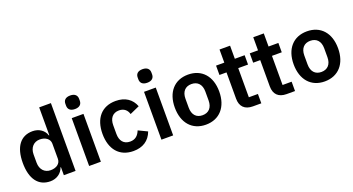

<svg xmlns="http://www.w3.org/2000/svg" viewBox="-49 -1352 3623 1969"><g transform="rotate(-20 1762.5 -367.0)"><path d="M398 0H526V-740H398V-436H393C375 -496 318 -534 249 -534C118 -534 45 -436 45 -262C45 -87 118 12 249 12C318 12 374 -28 393 -87H398ZM290 -94C224 -94 179 -142 179 -216V-306C179 -380 224 -429 290 -429C351 -429 398 -396 398 -345V-179C398 -125 351 -94 290 -94Z M738 -598C790 -598 813 -625 813 -662V-682C813 -719 790 -746 738 -746C685 -746 663 -719 663 -682V-662C663 -625 685 -598 738 -598ZM674 0H802V-522H674Z M1156 12C1257 12 1330 -34 1364 -126L1266 -173C1247 -126 1217 -91 1156 -91C1085 -91 1049 -140 1049 -213V-308C1049 -381 1085 -431 1156 -431C1211 -431 1244 -399 1256 -355L1361 -402C1330 -484 1261 -534 1156 -534C1002 -534 915 -429 915 -262C915 -94 1002 12 1156 12Z M1527 -598C1579 -598 1602 -625 1602 -662V-682C1602 -719 1579 -746 1527 -746C1474 -746 1452 -719 1452 -682V-662C1452 -625 1474 -598 1527 -598ZM1463 0H1591V-522H1463Z M1946 12C2096 12 2189 -94 2189 -262C2189 -429 2096 -534 1946 -534C1797 -534 1704 -429 1704 -262C1704 -94 1797 12 1946 12ZM1946 -91C1880 -91 1838 -134 1838 -213V-310C1838 -388 1880 -431 1946 -431C2013 -431 2055 -388 2055 -310V-213C2055 -134 2013 -91 1946 -91Z M2461 0H2553V-102H2454V-420H2561V-522H2454V-665H2339V-522H2249V-420H2326V-133C2326 -48 2373 0 2461 0Z M2829 0H2921V-102H2822V-420H2929V-522H2822V-665H2707V-522H2617V-420H2694V-133C2694 -48 2741 0 2829 0Z M3243 12C3393 12 3486 -94 3486 -262C3486 -429 3393 -534 3243 -534C3094 -534 3001 -429 3001 -262C3001 -94 3094 12 3243 12ZM3243 -91C3177 -91 3135 -134 3135 -213V-310C3135 -388 3177 -431 3243 -431C3310 -431 3352 -388 3352 -310V-213C3352 -134 3310 -91 3243 -91Z"/></g></svg>

Font: Braiins Sans SemiBold
Style: Regular
Weight: 600
Designer: Mike Abbink, Paul van der Laan, Pieter van Rosmalen, Jiri Chlebus, Lubos Buracinsky
Foundry: Bold Monday, Sudetype
Version: Version 1.000;hotconv 1.0.109;makeotfexe 2.5.65596